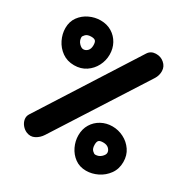

<svg xmlns="http://www.w3.org/2000/svg" viewBox="-175 -875 1074 1097"><g transform="rotate(30 361.5 -327.0)"><path d="M26.4 -582Q26.4 -625 49.1 -656Q71.8 -687 107.2 -703.6Q142.6 -720.2 180.2 -720.2Q222.2 -720.2 254.2 -700.7Q286.1 -681.2 304 -648.4Q321.8 -615.7 321.8 -575.7Q321.8 -536.6 303.7 -501.5Q285.6 -466.3 252.7 -444.1Q219.7 -421.9 175.3 -421.9Q129.4 -421.9 95.9 -445.8Q62.5 -469.7 44.4 -506.6Q26.4 -543.5 26.4 -582ZM603.5 -693.8Q626.5 -674.3 627.4 -644.8Q628.4 -615.2 611.8 -589.4L231.4 5.4Q214.8 31.2 189 44.7Q163.1 58.1 134.8 46.4Q116.2 38.6 102.8 22.2Q89.4 5.9 86.2 -13.7Q83 -33.2 93.8 -50.3L499 -686Q515.6 -711.9 548.3 -712.9Q581.1 -713.9 603.5 -693.8ZM131.8 -582Q131.8 -559.1 147 -543.2Q162.1 -527.3 175.3 -527.3Q190.9 -527.3 202.9 -539.8Q214.8 -552.2 214.8 -575.7Q214.8 -597.7 207 -605.2Q199.2 -612.8 180.2 -612.8Q154.8 -612.8 143.3 -600.8Q131.8 -588.9 131.8 -582ZM535.6 65.9Q492.7 65.9 461.7 43.2Q430.7 20.5 413.8 -15.1Q397 -50.8 397 -88.4Q397 -129.9 416.3 -161.6Q435.5 -193.4 468.5 -211.4Q501.5 -229.5 541.5 -229.5Q580.6 -229.5 616 -211.4Q651.4 -193.4 673.8 -160.6Q696.3 -127.9 696.3 -83.5Q696.3 -37.6 671.9 -3.9Q647.5 29.8 610.6 47.9Q573.7 65.9 535.6 65.9ZM535.6 -40Q558.6 -40 574.7 -55.2Q590.8 -70.3 590.8 -83.5Q590.8 -98.6 577.9 -111.1Q564.9 -123.5 541.5 -123.5Q519.5 -123.5 512 -115.7Q504.4 -107.9 504.4 -88.4Q504.4 -63 516.1 -51.5Q527.8 -40 535.6 -40Z"/></g></svg>

Font: Mikhak ExtraBold
Style: Regular
Weight: 800
Designer: Amin Abedi
Version: Version 3.3